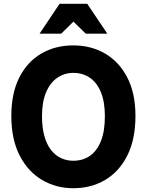

<svg xmlns="http://www.w3.org/2000/svg" viewBox="-20 -982 778 1017"><path d="M368 15Q277 15 202.5 -29Q128 -73 84 -158.5Q40 -244 40 -368Q40 -488 82.2 -571.5Q124.5 -655 198.5 -698.2Q272.5 -741.5 368.5 -741.5Q462.5 -741.5 536.8 -698.2Q611 -655 654.2 -571.5Q697.5 -488 697.5 -368Q697.5 -244 654.5 -158.5Q611.5 -73 537.2 -29Q463 15 368 15ZM368 -130.5Q418 -130.5 455.5 -156Q493 -181.5 514.2 -233.8Q535.5 -286 535.5 -366.5Q535.5 -442.5 514.5 -493.5Q493.5 -544.5 455.8 -570.2Q418 -596 368.5 -596Q321.5 -596 283.8 -570.2Q246 -544.5 224.2 -493.5Q202.5 -442.5 202.5 -366.5Q202.5 -306 215 -261.5Q227.5 -217 250 -188Q272.5 -159 302.8 -144.8Q333 -130.5 368 -130.5ZM189.5 -803.5 295.5 -962H442L548.5 -803.5H434.5L369 -867.5L304 -803.5Z"/></svg>

Font: Spline Sans
Style: Regular
Weight: 400
Designer: Eben Sorkin, Mirko Velimirovic
Foundry: Sorkin Type
Version: Version 1.001